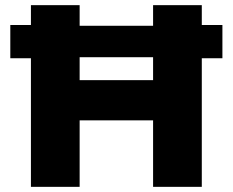

<svg xmlns="http://www.w3.org/2000/svg" viewBox="-20 -725 903 745"><path d="M100 0V-499H20V-628H100V-705H289V-625H574V-705H763V-628H843V-499H763V0H574V-258H289V0ZM289 -414H574V-503H289Z"/></svg>

Font: Nunito Sans 9pt Black
Style: Regular
Weight: 900
Version: Version 3.101;gftools[0.9.27]